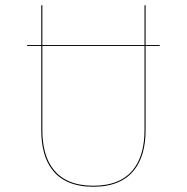

<svg xmlns="http://www.w3.org/2000/svg" viewBox="-20 -700 709 729"><path d="M586.4 -529H532.8V-680.1H528.7V-529H140.8V-680.1H136.7V-529H83V-525.4H136.7V-206.1C136.7 -82.9 188.6 9.1 334.8 9.1C479 9.1 532.8 -82.9 532.8 -206.1V-525.4H586.4ZM528.7 -206.3C528.7 -85.1 476.8 5.2 334.8 5.2C191.9 5.2 140.8 -84.9 140.8 -206.3V-525.4H528.7Z"/></svg>

Font: Fira Sans Four
Style: Regular
Weight: 100
Designer: Carrois Corporate & Edenspiekermann AG
Foundry: Carrois Corporate GbR & Edenspiekermann AG
Version: Version 4.203;PS 004.203;hotconv 1.0.88;makeotf.lib2.5.64775